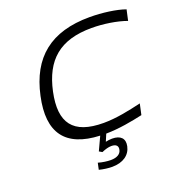

<svg xmlns="http://www.w3.org/2000/svg" viewBox="-154 -809 1074 1147"><g transform="rotate(-20 383.0 -235.5)"><path d="M751 -579 766 -647C711 -667 622 -679 542 -679C295 -679 155 -565 106 -337C58 -117 142 -1 360 8L320 94L339 105C362 95 382 89 401 89C431 89 444 103 439 126C434 152 410 167 370 167C349 167 317 163 291 155L282 197C309 204 341 208 364 208C434 208 479 175 490 123C500 76 474 49 420 49C407 49 392 51 379 54L398 9C482 8 565 -8 633 -23L648 -92C571 -74 487 -56 406 -56C212 -56 145 -148 185 -336C225 -522 328 -614 531 -614C605 -614 690 -601 751 -579Z"/></g></svg>

Font: LT Wave Light
Style: Italic
Weight: 300
Designer: Daniel Lyons
Version: Version 2.5 (Glyphs App)